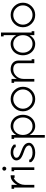

<svg xmlns="http://www.w3.org/2000/svg" viewBox="1469 -2188 933 3911"><g transform="rotate(-90 1935.5 -232.5)"><path d="M70.8 -411.1H44.9V-463.9H125V-348.1H126Q156.2 -409.2 204.8 -445.6Q253.4 -481.9 310.1 -481.9H320.8V-401.9H268.1V-420.9Q234.9 -406.7 203.4 -376.5Q171.9 -346.2 148.4 -295.7Q125 -245.1 125 -188V0H70.8Z M427.2 -640.1Q439.5 -651.9 456.1 -651.9Q472.7 -651.9 484.4 -640.1Q496.1 -628.4 496.1 -611.8Q496.1 -595.2 484.4 -583Q472.7 -570.8 456.1 -570.8Q439.5 -570.8 427.2 -583Q415 -595.2 415 -611.8Q415 -628.4 427.2 -640.1ZM427.7 -411.1H401.9V-463.9H481.9V0H427.7Z M784.7 -275.9Q860.8 -247.1 878.9 -238.3Q956.1 -202.1 974.6 -149.4Q981.9 -129.9 981.9 -106.9Q981.9 -73.2 955.3 -44.4Q928.7 -15.6 883.3 1.2Q837.9 18.1 784.7 18.1Q744.6 18.1 710.7 10.5Q676.8 2.9 654.1 -9.8Q631.3 -22.5 617.4 -33.9Q603.5 -45.4 593.8 -58.1L588.9 -64.9V-103H641.6V-85Q688 -36.1 784.7 -36.1Q843.8 -36.1 885.7 -56.9Q927.7 -77.6 927.7 -106.9Q927.7 -124 919.7 -138.7Q911.6 -153.3 901.1 -163.1Q890.6 -172.9 869.6 -183.3Q848.6 -193.8 833.7 -199.7Q818.8 -205.6 791.5 -215.3Q790 -215.8 789.1 -216.1Q788.1 -216.3 786.9 -216.8Q785.6 -217.3 784.7 -217.8Q754.9 -228.5 736.8 -236.1Q718.8 -243.7 694.6 -257.3Q670.4 -271 656.7 -284.9Q643.1 -298.8 633.3 -320.1Q623.5 -341.3 623.5 -366.2V-367.2Q623.5 -414.6 670.9 -448.2Q718.3 -481.9 784.7 -481.9Q878.9 -481.9 937.5 -425.8L945.8 -418.9V-378.9H891.6V-395Q849.6 -429.2 784.7 -429.2Q740.2 -429.2 709 -411.1Q677.7 -393.1 677.7 -367.2V-366.2Q677.7 -335 705.3 -314.7Q732.9 -294.4 784.7 -275.9Z M1087.4 -411.1H1061.5V-463.9H1141.6V-371.1H1142.6Q1171.4 -421.9 1218.8 -451.9Q1266.1 -481.9 1320.8 -481.9Q1388.2 -481.9 1441.7 -448.2Q1495.1 -414.6 1523.9 -357.7Q1552.7 -300.8 1552.7 -231.9Q1552.7 -163.1 1523.9 -106.2Q1495.1 -49.3 1441.7 -15.6Q1388.2 18.1 1320.8 18.1Q1266.1 18.1 1219 -12.5Q1171.9 -43 1142.6 -94.2H1141.6V213.9H1087.4ZM1141.6 -231.9Q1141.6 -148.4 1191.7 -92.3Q1241.7 -36.1 1320.8 -36.1Q1399.9 -36.1 1449.2 -92Q1498.5 -147.9 1498.5 -231.9Q1498.5 -315.9 1449 -372.6Q1399.4 -429.2 1320.8 -429.2Q1241.7 -429.2 1191.7 -372.6Q1141.6 -315.9 1141.6 -231.9Z M1676.3 -231.9Q1676.3 -151.4 1734.4 -93.8Q1792.5 -36.1 1873.5 -36.1Q1954.6 -36.1 2012 -93.5Q2069.3 -150.9 2069.3 -231.9Q2069.3 -313 2011.7 -371.1Q1954.1 -429.2 1873.5 -429.2Q1792.5 -429.2 1734.4 -371.1Q1676.3 -313 1676.3 -231.9ZM1696.8 -408.7Q1770 -481.9 1873.5 -481.9Q1977.1 -481.9 2050.3 -408.7Q2123.5 -335.4 2123.5 -231.9Q2123.5 -128.4 2050.3 -55.2Q1977.1 18.1 1873.5 18.1Q1770 18.1 1696.8 -55.2Q1623.5 -128.4 1623.5 -231.9Q1623.5 -335.4 1696.8 -408.7Z M2685.1 0H2604V-320.8Q2604 -373.5 2570.8 -401.4Q2537.6 -429.2 2479 -429.2Q2399.4 -429.2 2341.3 -367.4Q2283.2 -305.7 2283.2 -213.9V0H2229V-411.1H2203.1V-463.9H2283.2V-356.9H2284.2Q2315.4 -414.6 2366.7 -448.2Q2418 -481.9 2479 -481.9Q2559.6 -481.9 2608.9 -438.7Q2658.2 -395.5 2658.2 -320.8V-54.2H2685.1Z M2997.1 -429.2Q2918 -429.2 2867.9 -372.6Q2817.9 -315.9 2817.9 -231.9Q2817.9 -148.4 2867.9 -92.3Q2918 -36.1 2997.1 -36.1Q3076.2 -36.1 3125.5 -92Q3174.8 -147.9 3174.8 -231.9Q3174.8 -315.9 3125.2 -372.6Q3075.7 -429.2 2997.1 -429.2ZM3229 -54.2H3255.9V0H3174.8V-94.2H3173.8Q3144.5 -43 3097.9 -12.5Q3051.3 18.1 2997.1 18.1Q2929.7 18.1 2876.2 -15.6Q2822.8 -49.3 2793.9 -106.2Q2765.1 -163.1 2765.1 -231.9Q2765.1 -300.8 2793.9 -357.7Q2822.8 -414.6 2876.2 -448.2Q2929.7 -481.9 2997.1 -481.9Q3051.8 -481.9 3098.1 -452.1Q3144.5 -422.4 3173.8 -371.1H3174.8V-625H3148.9V-679.2H3229Z M3388.7 -231.9Q3388.7 -151.4 3446.8 -93.8Q3504.9 -36.1 3585.9 -36.1Q3667 -36.1 3724.4 -93.5Q3781.7 -150.9 3781.7 -231.9Q3781.7 -313 3724.1 -371.1Q3666.5 -429.2 3585.9 -429.2Q3504.9 -429.2 3446.8 -371.1Q3388.7 -313 3388.7 -231.9ZM3409.2 -408.7Q3482.4 -481.9 3585.9 -481.9Q3689.5 -481.9 3762.7 -408.7Q3835.9 -335.4 3835.9 -231.9Q3835.9 -128.4 3762.7 -55.2Q3689.5 18.1 3585.9 18.1Q3482.4 18.1 3409.2 -55.2Q3335.9 -128.4 3335.9 -231.9Q3335.9 -335.4 3409.2 -408.7Z"/></g></svg>

Font: Rawengulk
Style: Demibold
Weight: 600
Version: Version 0.92